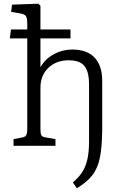

<svg xmlns="http://www.w3.org/2000/svg" viewBox="-20 -786 661 1035"><path d="M394 229 373 197Q403 172 422 143.5Q441 115 450.5 75Q460 35 460 -24V-330Q460 -400 435 -430.5Q410 -461 350 -461Q283 -461 240.5 -420Q198 -379 198 -313V-89Q198 -66 203 -57Q208 -48 223 -46L279 -36V0H53V-36L100 -45Q116 -48 121.5 -57.5Q127 -67 127 -93V-579H33L39 -627H127V-657Q127 -689 119.5 -699.5Q112 -710 87 -714L40 -722L45 -761L187 -766L198 -755V-627H360V-579H198V-425H199Q224 -469 270.5 -494Q317 -519 370 -519Q448 -519 489.5 -476Q531 -433 531 -350V-85Q530 4 519 61.5Q508 119 478.5 157.5Q449 196 394 229Z"/></svg>

Font: Literata 12pt Light
Style: Regular
Weight: 300
Designer: Latin by Veronika Burian and Jose Scaglione. Greek by Irene Vlachou. Cyrillic by Vera Evstafieva.
Foundry: TypeTogether
Version: Version 3.002